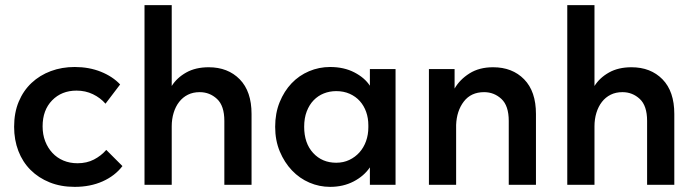

<svg xmlns="http://www.w3.org/2000/svg" viewBox="-20 -720 2704 748"><path d="M271 8Q217 8 173.5 -9.5Q130 -27 99 -58Q68 -89 51.5 -132Q35 -175 35 -226Q35 -281 53 -324Q71 -367 103 -397Q135 -427 178 -443Q221 -459 271 -459Q327 -459 373 -440.5Q419 -422 448 -391L391 -316Q371 -339 342 -353Q313 -367 278 -367Q220 -367 183 -329Q146 -291 146 -228Q146 -196 156 -170Q166 -144 184 -124.5Q202 -105 227 -94.5Q252 -84 282 -84Q318 -84 346 -98.5Q374 -113 394 -136L457 -73Q428 -35 380 -13.5Q332 8 271 8Z M854 -249Q854 -308 825.5 -334.5Q797 -361 758 -361Q732 -361 712 -351Q692 -341 678 -323Q664 -305 656.5 -280.5Q649 -256 649 -228V0H543V-700H649V-385Q669 -417 705.5 -437.5Q742 -458 793 -458Q868 -458 914 -411Q960 -364 960 -276V0H854V-249Z M1266 8Q1224 8 1185.5 -8.5Q1147 -25 1117.5 -56Q1088 -87 1070 -130Q1052 -173 1052 -226Q1052 -279 1069.5 -322Q1087 -365 1116 -395.5Q1145 -426 1184 -442.5Q1223 -459 1266 -459Q1320 -459 1360.5 -438Q1401 -417 1421 -386V-451H1521V0H1421V-68Q1398 -34 1357.5 -13Q1317 8 1266 8ZM1290 -86Q1318 -86 1341 -97Q1364 -108 1380.5 -126.5Q1397 -145 1406 -170Q1415 -195 1415 -224V-232Q1415 -260 1406.5 -284Q1398 -308 1382 -326Q1366 -344 1342.5 -354.5Q1319 -365 1290 -365Q1264 -365 1241.5 -356Q1219 -347 1202 -329.5Q1185 -312 1175 -286Q1165 -260 1165 -226Q1165 -162 1200 -124Q1235 -86 1290 -86Z M1962 -249Q1962 -308 1933.5 -334.5Q1905 -361 1866 -361Q1815 -361 1787 -324.5Q1759 -288 1757 -233V0H1651V-451H1751V-375Q1771 -410 1809 -434Q1847 -458 1901 -458Q1976 -458 2022 -411Q2068 -364 2068 -276V0H1962V-249Z M2501 -249Q2501 -308 2472.5 -334.5Q2444 -361 2405 -361Q2379 -361 2359 -351Q2339 -341 2325 -323Q2311 -305 2303.5 -280.5Q2296 -256 2296 -228V0H2190V-700H2296V-385Q2316 -417 2352.5 -437.5Q2389 -458 2440 -458Q2515 -458 2561 -411Q2607 -364 2607 -276V0H2501V-249Z"/></svg>

Font: Tilda Sans Semibold
Style: Regular
Weight: 600
Designer: ParaType Ltd
Foundry: ParaType Ltd
Version: Version 1.009